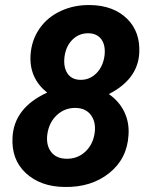

<svg xmlns="http://www.w3.org/2000/svg" viewBox="-20 -741 602 771"><path d="M539.1 -525.9Q532.2 -421.9 417 -363.3Q458.5 -334.5 479 -292Q499.5 -249.5 496.1 -199.2Q490.7 -103.5 418.5 -45.9Q346.2 11.7 239.7 9.8Q142.6 8.8 83.7 -45.9Q24.9 -100.6 30.3 -190.4Q37.1 -308.6 169.4 -369.1Q97.7 -426.3 102.5 -518.1Q106 -578.6 138.2 -625.5Q170.4 -672.4 224.9 -697.3Q279.3 -722.2 343.8 -720.7Q436 -718.8 490.2 -665.8Q544.4 -612.8 539.1 -525.9ZM360.4 -209Q365.7 -251 345.2 -278.8Q324.7 -306.6 284.7 -307.6Q240.2 -308.6 208.3 -278.8Q176.3 -249 169.9 -200.7Q164.6 -158.7 184.8 -131.6Q205.1 -104.5 246.1 -103.5Q291 -102.5 322.5 -131.8Q354 -161.1 360.4 -209ZM399.9 -519Q404.3 -559.1 387.2 -582.8Q370.1 -606.4 336.4 -607.4Q297.9 -608.4 271 -581.8Q244.1 -555.2 238.8 -511.2Q234.4 -471.7 250.7 -446.5Q267.1 -421.4 301.8 -420.4Q339.8 -419.4 367.2 -447Q394.5 -474.6 399.9 -519Z"/></svg>

Font: RobotoInd
Style: Bold Italic
Weight: 700
Italic angle: -12°
Designer: Google
Version: Version 2.001150; 2014